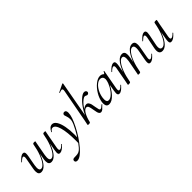

<svg xmlns="http://www.w3.org/2000/svg" viewBox="71 -1704 2963 2963"><g transform="rotate(-45 1552.5 -222.0)"><path d="M163 -351Q163 -330 157 -297L128 -138Q123 -103 123 -85Q123 -55 132.5 -40.5Q142 -26 162 -26Q193 -26 227.5 -68Q262 -110 293 -190Q324 -270 343 -379L355 -378Q335 -262 300 -173Q265 -84 221 -35.5Q177 13 129 13Q99 13 84 -5Q69 -23 69 -61Q69 -86 75 -119L107 -297Q110 -312 110 -324Q110 -355 91 -355Q69 -355 25 -309Q23 -307 21 -307Q18 -307 16 -310.5Q14 -314 17 -317Q52 -357 78 -376Q104 -395 129 -395Q147 -395 155 -384.5Q163 -374 163 -351ZM617 -388Q617 -387 609 -347L603 -317L561 -89Q558 -74 558 -62Q558 -30 578 -30Q590 -30 608.5 -42Q627 -54 647 -76Q648 -77 650 -77Q653 -77 655.5 -73.5Q658 -70 655 -68Q588 9 539 9Q521 9 513 -1Q505 -11 505 -34Q505 -54 511 -87L563 -379Q566 -394 595 -394Q608 -394 612.5 -392.5Q617 -391 617 -388ZM397 -388 392 -365 382 -312 350 -138Q345 -103 345 -85Q345 -26 382 -26Q413 -26 447.5 -68.5Q482 -111 513 -191Q544 -271 563 -379L575 -378Q555 -262 520.5 -173.5Q486 -85 441.5 -36Q397 13 349 13Q319 13 304.5 -5Q290 -23 290 -61Q290 -86 296 -119L343 -379Q344 -386 352 -390Q360 -394 374 -394Q388 -394 392.5 -392.5Q397 -391 397 -388Z M605 247Q605 230 616 221.5Q627 213 646 213Q688 213 715 209Q742 205 765 188Q799 164 854.5 86Q910 8 957 -78.5Q1004 -165 1015 -211Q1020 -230 1020 -253Q1020 -287 1004 -333Q996 -352 996 -363Q996 -377 1006 -386.5Q1016 -396 1032 -396Q1070 -396 1070 -341Q1070 -259 992.5 -107.5Q915 44 814 162.5Q713 281 646 281Q628 281 616.5 273Q605 265 605 247ZM847 47Q847 -142 816.5 -246.5Q786 -351 733 -351Q702 -351 683 -314Q682 -311 677 -311Q670 -311 671 -317Q709 -395 764 -395Q806 -395 836 -347.5Q866 -300 882 -217.5Q898 -135 898 -33Q898 -11 896 35L846 113Q847 90 847 47Z M1146 2 1150 -21Q1156 -45 1161 -74L1263 -619Q1265 -635 1265 -640Q1265 -666 1243 -666Q1227 -666 1195 -651H1193Q1189 -651 1188 -655.5Q1187 -660 1190 -662L1319 -725H1321Q1325 -725 1328 -722Q1331 -719 1330 -717L1201 -7Q1200 0 1191.5 4Q1183 8 1169 8Q1146 8 1146 2ZM1375 -97Q1367 -151 1356.5 -177.5Q1346 -204 1321 -204Q1286 -204 1253 -148Q1220 -92 1201 -7L1187 -8Q1203 -104 1254.5 -193.5Q1306 -283 1366 -339.5Q1426 -396 1463 -396Q1483 -396 1494.5 -385.5Q1506 -375 1506 -359Q1506 -347 1495.5 -337Q1485 -327 1470 -327Q1462 -327 1448 -335Q1446 -336 1439 -339Q1432 -342 1425 -342Q1408 -342 1379.5 -320.5Q1351 -299 1321.5 -264Q1292 -229 1272 -189L1261 -184Q1281 -211 1307 -225Q1333 -239 1354 -239Q1379 -239 1393 -220.5Q1407 -202 1413.5 -177.5Q1420 -153 1426 -110Q1433 -67 1439 -48.5Q1445 -30 1460 -30Q1470 -30 1486.5 -41Q1503 -52 1521 -70Q1522 -71 1524 -71Q1527 -71 1529.5 -67.5Q1532 -64 1529 -62Q1489 -20 1471 -4.5Q1453 11 1432 11Q1413 11 1402 -4Q1391 -19 1386.5 -38.5Q1382 -58 1375 -97Z M1549 -61Q1549 -69 1551 -91Q1561 -162 1604 -234Q1647 -306 1705 -352.5Q1763 -399 1814 -399Q1845 -399 1869 -381.5Q1893 -364 1896 -330L1853 -357Q1867 -359 1883 -374Q1899 -389 1904 -407Q1905 -410 1911 -409Q1917 -408 1916 -406L1858 -89Q1855 -73 1855 -61Q1855 -31 1873 -31Q1895 -31 1939 -77Q1940 -78 1942 -78Q1945 -78 1947 -74.5Q1949 -71 1947 -69Q1913 -30 1886.5 -10.5Q1860 9 1835 9Q1818 9 1809.5 -1.5Q1801 -12 1801 -36Q1801 -56 1807 -89L1831 -229L1848 -246Q1803 -131 1737 -59Q1671 13 1611 13Q1549 13 1549 -61ZM1839 -277Q1842 -289 1842 -301Q1842 -330 1826 -347Q1810 -364 1780 -364Q1745 -363 1708.5 -332.5Q1672 -302 1644.5 -250Q1617 -198 1607 -136Q1604 -114 1604 -96Q1604 -66 1614.5 -51Q1625 -36 1647 -36Q1683 -36 1723.5 -73Q1764 -110 1796 -166.5Q1828 -223 1839 -277Z M2477 -35Q2477 -56 2483 -89L2512 -248Q2517 -274 2517 -302Q2517 -331 2507.5 -345.5Q2498 -360 2478 -360Q2447 -360 2412.5 -318Q2378 -276 2347 -196Q2316 -116 2297 -7L2286 -8Q2305 -124 2340 -213Q2375 -302 2419 -350.5Q2463 -399 2511 -399Q2541 -399 2556 -381.5Q2571 -364 2571 -325Q2571 -302 2565 -267L2533 -89Q2530 -74 2530 -63Q2530 -47 2535 -39Q2540 -31 2549 -31Q2571 -31 2615 -77Q2617 -79 2619 -79Q2622 -79 2624 -75.5Q2626 -72 2623 -69Q2589 -29 2562.5 -10Q2536 9 2511 9Q2493 9 2485 -1.5Q2477 -12 2477 -35ZM2023 2Q2023 1 2031 -39L2037 -69L2079 -297Q2082 -312 2082 -324Q2082 -356 2062 -356Q2050 -356 2031.5 -344Q2013 -332 1993 -310Q1992 -309 1990 -309Q1987 -309 1984.5 -312.5Q1982 -316 1985 -318Q2019 -357 2047.5 -376Q2076 -395 2102 -395Q2119 -395 2127 -384.5Q2135 -374 2135 -351Q2135 -325 2130 -299L2078 -7Q2073 8 2046 8Q2032 8 2027.5 6.5Q2023 5 2023 2ZM2243 2 2248 -21 2258 -74 2291 -248Q2295 -275 2295 -299Q2295 -360 2258 -360Q2227 -360 2192.5 -317.5Q2158 -275 2127.5 -195Q2097 -115 2078 -7L2065 -8Q2085 -124 2119.5 -212.5Q2154 -301 2198.5 -350Q2243 -399 2291 -399Q2321 -399 2335.5 -381.5Q2350 -364 2350 -326Q2350 -302 2344 -267L2297 -7Q2296 0 2288 4Q2280 8 2266 8Q2252 8 2247.5 6.5Q2243 5 2243 2Z M2706 -61Q2706 -88 2713 -119L2749 -297Q2752 -314 2752 -324Q2752 -355 2733 -355Q2713 -355 2667 -309Q2665 -307 2663 -307Q2660 -307 2658 -310.5Q2656 -314 2659 -317Q2694 -357 2720.5 -376Q2747 -395 2772 -395Q2807 -395 2807 -349Q2807 -334 2800 -297L2768 -138Q2761 -107 2761 -82Q2761 -26 2804 -26Q2837 -26 2872.5 -68Q2908 -110 2939.5 -190Q2971 -270 2990 -379L3003 -378Q2983 -262 2947.5 -173.5Q2912 -85 2866.5 -36Q2821 13 2772 13Q2706 13 2706 -61ZM2934 -35Q2934 -61 2939 -87L2990 -379Q2993 -394 3022 -394Q3046 -394 3046 -388L3042 -365Q3036 -341 3031 -312L2990 -89Q2987 -74 2987 -62Q2987 -30 3006 -30Q3032 -30 3076 -76Q3077 -77 3079 -77Q3082 -77 3084 -73.5Q3086 -70 3084 -68Q3049 -28 3021 -9.5Q2993 9 2967 9Q2950 9 2942 -1.5Q2934 -12 2934 -35Z"/></g></svg>

Font: Cormorant Infant
Style: Italic
Weight: 400
Italic angle: -10°
Designer: Christian Thalmann (Catharsis Fonts)
Foundry: Catharsis Fonts
Version: Version 4.000